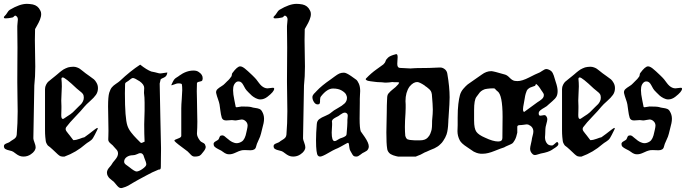

<svg xmlns="http://www.w3.org/2000/svg" viewBox="-20 -800 3505 981"><path d="M137.7 -11.7Q121.1 0 99.6 0Q87.9 0 78.1 -4.4Q68.4 -8.8 58.6 -16.6Q48.8 -24.4 47.9 -24.4Q42 -28.3 28.3 -31.2Q14.6 -34.2 7.3 -38.6Q0 -43 0 -53.7Q0 -59.6 4.9 -63Q9.8 -66.4 18.1 -69.3Q26.4 -72.3 30.3 -75.2Q34.2 -79.1 44.4 -85Q54.7 -90.8 59.6 -96.7Q64.5 -102.5 65.4 -111.3Q70.3 -169.9 70.3 -231.4Q70.3 -253.9 69.3 -301.8Q68.4 -349.6 68.4 -378.9V-392.6Q68.4 -427.7 68.8 -480Q69.3 -532.2 69.3 -556.6Q69.3 -585.9 68.8 -610.8Q68.4 -635.7 68.4 -649.9Q68.4 -664.1 68.4 -667Q68.4 -672.9 69.8 -684.1Q71.3 -695.3 71.3 -700.2Q71.3 -714.8 59.6 -719.7Q56.6 -721.7 52.2 -716.8Q47.9 -711.9 44.9 -710.9Q23.4 -706.1 8.8 -706.1Q0 -706.1 0 -710V-713.9Q12.7 -726.6 17.6 -735.8Q22.5 -745.1 30.3 -750Q81.1 -780.3 117.2 -780.3Q130.9 -780.3 147.5 -777.3Q173.8 -771.5 185.5 -747.1Q190.4 -739.3 190.4 -728.5Q190.4 -714.8 184.1 -699.2Q177.7 -683.6 168.5 -668Q159.2 -652.3 159.2 -651.4Q158.2 -631.8 158.2 -594.7Q158.2 -570.3 159.2 -526.4Q160.2 -482.4 160.2 -460Q160.2 -408.2 155.3 -363.3Q150.4 -99.6 150.4 -92.8Q150.4 -86.9 156.2 -71.8Q162.1 -56.6 162.1 -47.9Q162.1 -28.3 137.7 -11.7Z M306.6 -194.3Q313.5 -199.2 324.2 -206.1Q335 -212.9 339.8 -216.3Q344.7 -219.7 352.1 -226.1Q359.4 -232.4 366.2 -240.2Q371.1 -246.1 380.4 -254.4Q389.6 -262.7 394.5 -268.1Q399.4 -273.4 403.8 -282.2Q408.2 -291 408.2 -300.8Q408.2 -312.5 404.3 -318.8Q400.4 -325.2 388.7 -334Q377 -342.8 372.1 -347.7Q312.5 -404.3 300.8 -404.3Q293.9 -404.3 293.9 -396.5Q293.9 -395.5 294.4 -390.6Q294.9 -385.7 295.4 -377.4Q295.9 -369.1 295.9 -358.4Q295.9 -345.7 294.4 -322.3Q293 -298.8 293 -286.1Q293 -267.6 293.9 -257.8V-249Q293.9 -243.2 293.5 -230Q293 -216.8 293 -211.9Q293 -192.4 300.8 -192.4Q304.7 -192.4 306.6 -194.3ZM411.1 -254.9Q395.5 -235.4 365.2 -204.1Q335 -172.9 318.4 -150.4Q315.4 -146.5 315.4 -140.6Q315.4 -135.7 318.8 -130.4Q322.3 -125 327.6 -118.7Q333 -112.3 335.9 -108.4Q337.9 -105.5 354.5 -84Q369.1 -84 386.7 -90.8Q404.3 -97.7 411.1 -98.6Q418.9 -103.5 434.6 -115.7Q450.2 -127.9 462.4 -137.2Q474.6 -146.5 477.5 -146.5Q479.5 -146.5 479.5 -143.6L477.5 -137.7Q461.9 -105.5 455.1 -94.7Q448.2 -84 436 -76.7Q423.8 -69.3 417 -63.5Q369.1 -21.5 309.6 0H298.8Q290 0 282.7 -5.4Q275.4 -10.7 264.6 -21.5Q253.9 -32.2 249 -36.1Q244.1 -41 236.3 -47.4Q228.5 -53.7 226.1 -55.2Q223.6 -56.6 219.2 -64.5Q214.8 -72.3 213.9 -78.6Q212.9 -85 211.4 -100.6Q210 -116.2 210 -135.3Q210 -154.3 210 -185.5V-344.7Q210 -356.4 215.3 -366.7Q220.7 -377 225.6 -381.8Q230.5 -386.7 244.1 -397Q257.8 -407.2 261.7 -411.1Q264.6 -413.1 272.9 -420.4Q281.2 -427.7 283.7 -429.7Q286.1 -431.6 293.5 -437.5Q300.8 -443.4 304.7 -445.3Q308.6 -447.3 315.4 -450.7Q322.3 -454.1 327.6 -455.6Q333 -457 339.8 -458Q346.7 -459 354.5 -459Q364.3 -459 373.5 -455.6Q382.8 -452.1 387.7 -448.7Q392.6 -445.3 402.3 -437.5Q412.1 -429.7 417 -425.8Q421.9 -421.9 437.5 -411.1Q453.1 -400.4 460 -394.5Q466.8 -388.7 473.6 -376.5Q480.5 -364.3 480.5 -349.6Q480.5 -330.1 470.2 -315.4Q460 -300.8 440.4 -283.7Q420.9 -266.6 411.1 -254.9Z M698.2 -71.3Q702.1 -69.3 704.1 -69.8Q706.1 -70.3 710.9 -72.8Q715.8 -75.2 718.8 -76.2Q716.8 -113.3 716.8 -165Q716.8 -185.5 718.8 -234.4V-254.9V-275.4Q718.8 -302.7 715.8 -324.2Q715.8 -324.2 715.8 -329.1Q715.8 -333 716.3 -340.3Q716.8 -347.7 716.8 -350.6Q716.8 -368.2 693.4 -384.8Q668 -401.4 659.2 -401.4Q652.3 -401.4 635.7 -386.7Q634.8 -385.7 628.9 -382.3Q623 -378.9 621.1 -376.5Q619.1 -374 619.1 -369.1Q618.2 -357.4 618.2 -323.2Q618.2 -196.3 630.9 -158.2Q636.7 -140.6 649.9 -123.5Q663.1 -106.4 679.2 -90.3Q695.3 -74.2 698.2 -71.3ZM641.6 54.7Q668 76.2 677.7 76.2Q688.5 76.2 706.1 64.5Q727.5 49.8 727.5 40Q727.5 30.3 717.8 7.8Q716.8 5.9 715.3 0.5Q713.9 -4.9 712.9 -6.8Q711.9 -8.8 709.5 -11.7Q707 -14.6 703.1 -16.6Q700.2 -17.6 695.3 -17.6Q691.4 -17.6 680.2 -12.2Q668.9 -6.8 658.2 -6.8Q640.6 -6.8 627.4 2.4Q614.3 11.7 614.3 26.4Q614.3 32.2 618.2 36.6Q622.1 41 630.4 46.4Q638.7 51.8 641.6 54.7ZM604.5 160.2Q602.5 161.1 598.6 161.1Q591.8 161.1 585.9 156.2Q580.1 151.4 573.2 142.6Q566.4 133.8 562.5 129.9Q559.6 127 551.3 120.6Q543 114.3 538.6 109.9Q534.2 105.5 530.3 98.1Q526.4 90.8 526.4 82Q526.4 74.2 530.3 66.9Q534.2 59.6 541.5 51.8Q548.8 43.9 551.8 38.1Q553.7 33.2 568.4 16.1Q583 -1 583 -15.6Q583 -23.4 580.1 -28.8Q577.1 -34.2 570.8 -40.5Q564.5 -46.9 561.5 -50.8Q558.6 -55.7 545.9 -65.9Q533.2 -76.2 533.2 -85.9Q533.2 -86.9 533.2 -91.3Q533.2 -95.7 533.7 -106Q534.2 -116.2 534.2 -131.8Q534.2 -153.3 533.2 -195.8Q532.2 -238.3 532.2 -255.9Q532.2 -306.6 538.1 -326.2Q543.9 -344.7 551.8 -354Q559.6 -363.3 572.3 -371.6Q585 -379.9 592.8 -386.7Q646.5 -437.5 696.3 -469.7Q729.5 -443.4 752.9 -434.6Q763.7 -432.6 772 -430.7Q780.3 -428.7 783.7 -427.7Q787.1 -426.8 791 -425.8Q794.9 -424.8 797.9 -424.8Q800.8 -424.8 804.7 -425.3Q808.6 -425.8 817.4 -427.2Q826.2 -428.7 835 -429.7Q833 -410.2 817.9 -403.8Q802.7 -397.5 800.8 -394.5Q795.9 -375 795.9 -373Q795.9 -335 799.3 -200.2Q802.7 -65.4 802.7 -44.9V-32.2Q802.7 -17.6 802.2 7.8Q801.8 33.2 801.8 51.8Q801.8 61.5 799.3 64Q796.9 66.4 792.5 66.4Q788.1 66.4 786.1 68.4Q758.8 79.1 729 95.7Q699.2 112.3 685.5 119.1Q673.8 125 660.6 133.3Q647.5 141.6 635.3 148.4Q623 155.3 604.5 160.2Z M889.6 -374Q883.8 -374 871.6 -369.1Q859.4 -364.3 857.4 -364.3Q855.5 -364.3 855.5 -365.2Q855.5 -367.2 856.4 -368.2Q864.3 -385.7 869.1 -392.6Q874 -399.4 883.3 -404.8Q892.6 -410.2 895.5 -413.1Q931.6 -439.5 968.8 -439.5Q986.3 -439.5 996.1 -431.6Q1015.6 -418.9 1015.6 -400.4Q1015.6 -395.5 1013.7 -389.6Q1011.7 -384.8 999.5 -382.8Q987.3 -380.9 986.3 -375Q985.4 -355.5 985.4 -334Q985.4 -326.2 985.8 -315.9Q986.3 -305.7 986.3 -293.9Q986.3 -270.5 987.3 -232.9Q988.3 -195.3 988.3 -178.7Q988.3 -162.1 987.8 -148.4Q987.3 -134.8 986.8 -127Q986.3 -119.1 986.3 -117.2Q986.3 -101.6 1002 -81.1Q1004.9 -76.2 1015.6 -71.3Q1026.4 -66.4 1028.3 -59.6Q1031.2 -50.8 1031.2 -49.8Q1031.2 -38.1 1016.6 -21.5Q1015.6 -20.5 1012.2 -16.1Q1008.8 -11.7 1007.8 -10.7Q1006.8 -9.8 1003.9 -7.3Q1001 -4.9 999 -3.9Q997.1 -2.9 993.2 -2Q989.3 -1 984.9 -0.5Q980.5 0 974.6 0Q966.8 0 961.4 -3.9Q956.1 -7.8 949.7 -15.1Q943.4 -22.5 938.5 -26.4Q879.9 -69.3 873 -78.1Q871.1 -80.1 871.1 -82Q871.1 -85.9 888.7 -91.8Q906.2 -97.7 906.2 -105.5V-198.2V-246.1Q906.2 -264.6 908.7 -294.9Q911.1 -325.2 911.1 -338.9Q911.1 -359.4 909.2 -369.1Q908.2 -374 889.6 -374Z M1214.8 -255.9Q1252.9 -255.9 1263.7 -252.9Q1271.5 -250 1283.7 -248.5Q1295.9 -247.1 1304.7 -243.7Q1313.5 -240.2 1318.4 -231.4Q1329.1 -213.9 1329.1 -193.4Q1329.1 -182.6 1326.7 -170.4Q1324.2 -158.2 1319.8 -142.6Q1315.4 -127 1313.5 -117.2Q1310.5 -103.5 1300.8 -83.5Q1291 -63.5 1288.1 -49.8Q1284.2 -32.2 1259.8 -32.2Q1254.9 -32.2 1245.1 -32.7Q1235.4 -33.2 1231.4 -33.2Q1217.8 -33.2 1211.9 -31.2Q1203.1 -29.3 1184.6 -20.5Q1166 -11.7 1153.3 -11.7H1149.4Q1143.6 -11.7 1137.7 -13.7Q1131.8 -15.6 1128.9 -17.6Q1126 -19.5 1119.6 -23.9Q1113.3 -28.3 1110.4 -30.3Q1106.4 -32.2 1094.2 -38.6Q1082 -44.9 1076.7 -50.3Q1071.3 -55.7 1071.3 -64.5Q1071.3 -72.3 1082 -78.1Q1092.8 -84 1095.7 -86.9Q1097.7 -88.9 1101.1 -98.1Q1104.5 -107.4 1110.4 -107.4Q1111.3 -107.4 1112.8 -107.9Q1114.3 -108.4 1115.2 -108.4Q1121.1 -108.4 1126.5 -104.5Q1131.8 -100.6 1138.2 -94.7Q1144.5 -88.9 1149.4 -85.9L1151.4 -84Q1154.3 -82 1157.7 -79.6Q1161.1 -77.1 1166 -74.7Q1170.9 -72.3 1177.2 -70.3Q1183.6 -68.4 1189.5 -68.4Q1202.1 -68.4 1215.8 -77.1Q1232.4 -87.9 1239.3 -126Q1240.2 -129.9 1241.7 -136.7Q1243.2 -143.6 1244.1 -148.9Q1245.1 -154.3 1245.1 -158.2Q1245.1 -170.9 1236.3 -179.7Q1226.6 -189.5 1214.8 -189.5Q1210 -189.5 1198.7 -187Q1187.5 -184.6 1181.6 -184.6Q1180.7 -184.6 1177.7 -185.1Q1174.8 -185.5 1173.8 -185.5Q1172.9 -185.5 1169.9 -186Q1167 -186.5 1165 -186.5Q1160.2 -186.5 1149.9 -185.5Q1139.6 -184.6 1135.7 -184.6Q1118.2 -184.6 1113.3 -198.2Q1108.4 -213.9 1106 -234.9Q1103.5 -255.9 1101.6 -266.6Q1099.6 -277.3 1093.8 -293.5Q1087.9 -309.6 1085 -322.3Q1085 -323.2 1084.5 -325.2Q1084 -327.1 1084 -328.1Q1084 -337.9 1091.3 -344.7Q1098.6 -351.6 1110.8 -358.9Q1123 -366.2 1128.9 -373Q1132.8 -377.9 1140.1 -384.3Q1147.5 -390.6 1152.3 -396.5Q1157.2 -402.3 1162.1 -409.2Q1164.1 -412.1 1164.6 -418.5Q1165 -424.8 1168 -427.7Q1192.4 -460.9 1207 -460.9Q1216.8 -460.9 1230.5 -450.2Q1244.1 -439.5 1268.6 -416Q1276.4 -408.2 1280.3 -404.3Q1287.1 -398.4 1301.8 -377.9Q1316.4 -357.4 1332 -351.6Q1338.9 -348.6 1346.7 -348.6Q1351.6 -348.6 1360.8 -350.1Q1370.1 -351.6 1374 -351.6Q1380.9 -351.6 1380.9 -346.7Q1380.9 -332 1346.7 -305.7Q1329.1 -292 1310.5 -292Q1298.8 -292 1286.6 -298.3Q1274.4 -304.7 1267.1 -311Q1259.8 -317.4 1250.5 -327.1Q1241.2 -336.9 1239.3 -338.9Q1234.4 -343.8 1224.1 -363.8Q1213.9 -383.8 1200.2 -383.8H1197.3Q1188.5 -383.8 1181.2 -375Q1173.8 -366.2 1171.9 -353.5Q1170.9 -348.6 1170.9 -338.9Q1170.9 -319.3 1177.2 -290Q1183.6 -260.7 1183.6 -257.8Q1183.6 -252 1189.5 -252Q1192.4 -252 1201.7 -253.9Q1210.9 -255.9 1214.8 -255.9Z M1515.6 -11.7Q1499 0 1477.5 0Q1465.8 0 1456.1 -4.4Q1446.3 -8.8 1436.5 -16.6Q1426.8 -24.4 1425.8 -24.4Q1419.9 -28.3 1406.2 -31.2Q1392.6 -34.2 1385.3 -38.6Q1377.9 -43 1377.9 -53.7Q1377.9 -59.6 1382.8 -63Q1387.7 -66.4 1396 -69.3Q1404.3 -72.3 1408.2 -75.2Q1412.1 -79.1 1422.4 -85Q1432.6 -90.8 1437.5 -96.7Q1442.4 -102.5 1443.4 -111.3Q1448.2 -169.9 1448.2 -231.4Q1448.2 -253.9 1447.3 -301.8Q1446.3 -349.6 1446.3 -378.9V-392.6Q1446.3 -427.7 1446.8 -480Q1447.3 -532.2 1447.3 -556.6Q1447.3 -585.9 1446.8 -610.8Q1446.3 -635.7 1446.3 -649.9Q1446.3 -664.1 1446.3 -667Q1446.3 -672.9 1447.8 -684.1Q1449.2 -695.3 1449.2 -700.2Q1449.2 -714.8 1437.5 -719.7Q1434.6 -721.7 1430.2 -716.8Q1425.8 -711.9 1422.9 -710.9Q1401.4 -706.1 1386.7 -706.1Q1377.9 -706.1 1377.9 -710V-713.9Q1390.6 -726.6 1395.5 -735.8Q1400.4 -745.1 1408.2 -750Q1459 -780.3 1495.1 -780.3Q1508.8 -780.3 1525.4 -777.3Q1551.8 -771.5 1563.5 -747.1Q1568.4 -739.3 1568.4 -728.5Q1568.4 -714.8 1562 -699.2Q1555.7 -683.6 1546.4 -668Q1537.1 -652.3 1537.1 -651.4Q1536.1 -631.8 1536.1 -594.7Q1536.1 -570.3 1537.1 -526.4Q1538.1 -482.4 1538.1 -460Q1538.1 -408.2 1533.2 -363.3Q1528.3 -99.6 1528.3 -92.8Q1528.3 -86.9 1534.2 -71.8Q1540 -56.6 1540 -47.9Q1540 -28.3 1515.6 -11.7Z M1689.5 -79.1Q1693.4 -79.1 1698.2 -81.5Q1703.1 -84 1709 -87.9Q1714.8 -91.8 1717.8 -92.8Q1720.7 -93.8 1726.6 -95.7Q1732.4 -97.7 1735.4 -99.1Q1738.3 -100.6 1742.7 -103Q1747.1 -105.5 1749 -108.9Q1751 -112.3 1751 -117.2Q1754.9 -161.1 1754.9 -174.8V-186.5Q1754.9 -190.4 1755.9 -198.2Q1756.8 -206.1 1756.8 -209Q1756.8 -216.8 1752 -220.7Q1747.1 -224.6 1742.2 -224.6Q1737.3 -224.6 1731.9 -222.2Q1726.6 -219.7 1719.2 -214.4Q1711.9 -209 1709 -207Q1707 -206.1 1695.8 -200.2Q1684.6 -194.3 1680.2 -189.5Q1675.8 -184.6 1675.8 -177.7L1676.8 -172.9Q1676.8 -168 1676.8 -161.1Q1676.8 -155.3 1675.8 -142.6Q1674.8 -129.9 1674.8 -123Q1674.8 -79.1 1689.5 -79.1ZM1737.3 -428.7Q1749 -428.7 1774.4 -411.1Q1793.9 -397.5 1800.3 -392.6Q1806.6 -387.7 1813.5 -372.6Q1820.3 -357.4 1820.3 -335Q1820.3 -329.1 1819.3 -315.9Q1818.4 -302.7 1818.4 -294.9V-276.4Q1818.4 -265.6 1817.9 -237.3Q1817.4 -209 1817.4 -193.4Q1817.4 -145.5 1823.2 -128.9L1843.8 -99.6Q1864.3 -69.3 1864.3 -51.8Q1864.3 -43.9 1860.8 -38.1Q1857.4 -32.2 1854 -29.8Q1850.6 -27.3 1843.3 -23.4Q1835.9 -19.5 1832 -17.6Q1829.1 -15.6 1822.3 -10.3Q1815.4 -4.9 1810.5 -2.4Q1805.7 0 1799.8 0Q1791 0 1786.6 -3.4Q1782.2 -6.8 1776.4 -18.1Q1770.5 -29.3 1769.5 -30.3Q1766.6 -35.2 1765.1 -45.4Q1763.7 -55.7 1762.7 -63Q1761.7 -70.3 1757.8 -70.3Q1755.9 -70.3 1745.6 -64.5Q1735.4 -58.6 1720.2 -50.3Q1705.1 -42 1694.3 -38.1Q1684.6 -34.2 1655.3 -17.1Q1626 0 1615.2 0Q1608.4 0 1604 -5.4Q1599.6 -10.7 1597.2 -29.3Q1594.7 -47.9 1594.7 -83Q1594.7 -120.1 1598.6 -166Q1599.6 -182.6 1611.3 -191.4Q1623 -200.2 1642.6 -208Q1662.1 -215.8 1672.9 -225.6Q1683.6 -235.4 1706.1 -247.6Q1728.5 -259.8 1740.7 -271.5Q1752.9 -283.2 1752.9 -300.8Q1752.9 -307.6 1748 -317.4Q1743.2 -327.1 1726.1 -337.4Q1709 -347.7 1681.6 -347.7Q1651.4 -347.7 1620.1 -307.6Q1615.2 -301.8 1615.2 -289.1Q1615.2 -282.2 1615.2 -280.3Q1615.2 -278.3 1614.3 -273.9Q1613.3 -269.5 1610.4 -268.1Q1607.4 -266.6 1602.5 -266.6Q1591.8 -266.6 1584 -278.8Q1576.2 -291 1576.2 -303.7Q1576.2 -308.6 1578.6 -313Q1581.1 -317.4 1583.5 -320.3Q1585.9 -323.2 1590.8 -327.6Q1595.7 -332 1597.7 -335Q1623 -362.3 1669.9 -394.5Q1675.8 -398.4 1689.9 -409.2Q1704.1 -419.9 1713.9 -424.3Q1723.6 -428.7 1737.3 -428.7Z M2112.3 -83Q2112.3 -83 2126 -83Q2151.4 -83 2164.1 -95.7Q2174.8 -106.4 2178.7 -117.2Q2184.6 -132.8 2185.5 -138.7Q2187.5 -150.4 2187.5 -166Q2187.5 -186.5 2188.5 -192.4Q2191.4 -218.8 2191.4 -240.2Q2191.4 -261.7 2186.5 -318.4Q2184.6 -329.1 2181.6 -334Q2178.7 -338.9 2173.8 -343.8Q2168 -349.6 2161.1 -354.5Q2150.4 -361.3 2149.4 -363.3Q2123 -380.9 2111.3 -380.9Q2091.8 -380.9 2072.3 -357.4Q2051.8 -328.1 2051.8 -283.2Q2051.8 -282.2 2052.2 -276.4Q2052.7 -270.5 2052.7 -265.6V-248Q2052.7 -227.5 2051.8 -221.7Q2048.8 -181.6 2048.8 -151.4Q2048.8 -125 2050.8 -105.5Q2052.7 -99.6 2054.7 -95.7Q2057.6 -90.8 2062.5 -87.9Q2063.5 -86.9 2074.2 -85Q2079.1 -84 2085.9 -84Q2086.9 -84 2091.8 -83.5Q2096.7 -83 2099.6 -83ZM2081.1 0H2074.2H2043.9H2013.7Q2005.9 -1 1988.3 -6.8Q1974.6 -11.7 1967.8 -19.5Q1959 -29.3 1958 -42Q1954.1 -64.5 1954.1 -124Q1954.1 -142.6 1956.1 -226.6Q1956.1 -244.1 1956.5 -261.2Q1957 -278.3 1957.5 -286.6Q1958 -294.9 1958 -296.9Q1958 -314.5 1964.8 -322.3Q1975.6 -335 1987.3 -343.8Q2001 -353.5 2014.6 -369.1Q2015.6 -371.1 2017.6 -374Q2019.5 -376 2019.5 -377Q2019.5 -379.9 2010.7 -379.9H1999H1995.1Q1992.2 -380.9 1984.4 -380.9Q1982.4 -380.9 1968.8 -378.9Q1961.9 -377.9 1952.1 -377.9H1947.3Q1945.3 -377.9 1941.9 -378.4Q1938.5 -378.9 1933.1 -379.4Q1927.7 -379.9 1923.8 -379.9Q1918.9 -379.9 1909.7 -380.4Q1900.4 -380.9 1896.5 -381.8L1873 -384.8Q1860.4 -386.7 1855.5 -388.7Q1848.6 -392.6 1848.6 -394.5Q1848.6 -397.5 1850.6 -399.4Q1877 -426.8 1903.3 -445.3Q1926.8 -461.9 1938.5 -470.7Q1947.3 -478.5 1950.2 -488.3Q1953.1 -497.1 1962.9 -505.9Q1973.6 -515.6 2001 -522.5Q2002 -522.5 2002 -522.9Q2002 -523.4 2002.9 -523.4H2004.9Q2011.7 -523.4 2011.7 -507.8Q2011.7 -499 2010.7 -491.2Q2009.8 -483.4 2009.8 -473.6Q2009.8 -454.1 2022.5 -453.1Q2069.3 -450.2 2077.1 -450.2Q2085.9 -450.2 2091.8 -451.2Q2097.7 -452.1 2111.3 -452.1Q2177.7 -452.1 2226.6 -455.1H2229.5Q2242.2 -455.1 2253.9 -445.3Q2263.7 -436.5 2265.6 -422.9Q2277.3 -355.5 2277.3 -302.7Q2277.3 -275.4 2272.5 -210Q2272.5 -206.1 2272 -201.2Q2271.5 -196.3 2271 -189Q2270.5 -181.6 2270.5 -175.8Q2269.5 -152.3 2267.6 -140.6Q2265.6 -125 2261.7 -113.3Q2255.9 -96.7 2245.1 -81.1Q2238.3 -70.3 2231.4 -64.5Q2221.7 -54.7 2214.8 -50.8Q2201.2 -43 2199.2 -42Q2197.3 -41 2177.7 -33.2Q2168 -29.3 2158.2 -24.4Q2151.4 -22.5 2139.6 -15.6Q2126 -7.8 2121.1 -6.8Q2119.1 -6.8 2113.8 -3.9Q2108.4 -1 2104.5 0H2083Z M2470.7 -346.7Q2457 -345.7 2446.8 -339.8Q2436.5 -334 2431.2 -327.6Q2425.8 -321.3 2414.1 -304.7Q2402.3 -289.1 2402.3 -237.3V-206.1V-192.4Q2402.3 -192.4 2402.3 -184.6Q2402.3 -142.6 2414.1 -126.5Q2425.8 -110.4 2458 -96.7Q2499 -77.1 2525.4 -77.1Q2546.9 -77.1 2546.9 -94.7Q2546.9 -113.3 2547.4 -149.9Q2547.9 -186.5 2547.9 -203.1Q2547.9 -316.4 2521.5 -334Q2517.6 -336.9 2515.1 -339.4Q2512.7 -341.8 2511.7 -343.3Q2510.7 -344.7 2509.3 -346.2Q2507.8 -347.7 2505.9 -348.1Q2503.9 -348.6 2500 -348.6Q2485.4 -348.6 2470.7 -346.7ZM2664.1 -232.4Q2679.7 -244.1 2696.3 -255.9Q2712.9 -267.6 2725.6 -277.3Q2727.5 -278.3 2738.3 -285.6Q2749 -293 2753.9 -299.3Q2758.8 -305.7 2758.8 -314.5Q2758.8 -318.4 2756.8 -322.3Q2754.9 -326.2 2751 -331.5Q2747.1 -336.9 2745.1 -339.8Q2732.4 -361.3 2720.7 -370.1Q2718.8 -371.1 2717.8 -369.6Q2716.8 -368.2 2715.8 -365.2Q2714.8 -362.3 2712.9 -361.3Q2708 -359.4 2699.2 -356.4Q2690.4 -353.5 2687.5 -352.1Q2684.6 -350.6 2679.2 -346.2Q2673.8 -341.8 2671.4 -336.4Q2668.9 -331.1 2666 -321.3Q2663.1 -311.5 2661.1 -297.9Q2661.1 -294.9 2656.7 -272.9Q2652.3 -251 2652.3 -242.2Q2652.3 -228.5 2658.2 -228.5Q2660.2 -228.5 2664.1 -232.4ZM2610.4 -386.7Q2614.3 -385.7 2624 -385.7Q2647.5 -385.7 2683.6 -404.3Q2719.7 -422.9 2730.5 -426.8Q2737.3 -428.7 2750.5 -438Q2763.7 -447.3 2771.5 -447.3Q2775.4 -447.3 2781.2 -445.3Q2789.1 -442.4 2794.9 -438Q2800.8 -433.6 2804.2 -426.3Q2807.6 -418.9 2809.6 -413.6Q2811.5 -408.2 2814.5 -397.5Q2817.4 -386.7 2819.3 -381.8Q2829.1 -353.5 2829.1 -335Q2829.1 -317.4 2823.2 -306.6Q2817.4 -295.9 2801.8 -282.7Q2786.1 -269.5 2781.2 -264.6Q2775.4 -257.8 2762.2 -250.5Q2749 -243.2 2740.7 -236.3Q2732.4 -229.5 2732.4 -220.7Q2732.4 -216.8 2733.4 -213.9Q2734.4 -209 2742.2 -209Q2745.1 -209 2751.5 -210.4Q2757.8 -211.9 2760.7 -211.9Q2766.6 -211.9 2769.5 -208Q2776.4 -200.2 2776.4 -190.4Q2776.4 -183.6 2771.5 -166.5Q2766.6 -149.4 2766.6 -140.6Q2766.6 -122.1 2765.6 -113.3Q2764.6 -104.5 2764.6 -98.6Q2764.6 -79.1 2775.4 -66.4Q2783.2 -56.6 2799.8 -56.6Q2805.7 -56.6 2814.5 -65.4Q2823.2 -74.2 2826.2 -74.2Q2829.1 -74.2 2830.1 -72.3Q2833 -68.4 2833 -64.5Q2833 -61.5 2831.1 -58.1Q2829.1 -54.7 2824.7 -51.3Q2820.3 -47.9 2816.9 -45.4Q2813.5 -43 2807.6 -39.6Q2801.8 -36.1 2799.8 -34.2Q2782.2 -22.5 2743.2 -15.6Q2739.3 -14.6 2728.5 -11.2Q2717.8 -7.8 2712.9 -7.8Q2706.1 -7.8 2701.2 -12.7Q2688.5 -24.4 2688.5 -40Q2688.5 -47.9 2692.9 -65.9Q2697.3 -84 2698.2 -93.8Q2698.2 -95.7 2701.7 -107.9Q2705.1 -120.1 2705.1 -127.9Q2705.1 -152.3 2679.7 -163.1Q2671.9 -166 2652.3 -162.1Q2649.4 -161.1 2643.1 -161.1Q2636.7 -161.1 2632.8 -160.6Q2628.9 -160.2 2626 -158.2Q2623 -156.2 2623 -152.3V-122.1Q2618.2 -98.6 2610.4 -84.5Q2602.5 -70.3 2596.2 -66.4Q2589.8 -62.5 2576.7 -57.1Q2563.5 -51.8 2555.7 -46.9Q2542 -43 2506.8 -28.8Q2471.7 -14.6 2448.2 -14.6H2435.5Q2424.8 -15.6 2415 -19Q2405.3 -22.5 2400.4 -25.4Q2395.5 -28.3 2383.8 -36.6Q2372.1 -44.9 2367.2 -47.9Q2336.9 -67.4 2329.1 -83Q2317.4 -105.5 2317.4 -129.9Q2317.4 -134.8 2317.9 -145Q2318.4 -155.3 2318.4 -161.1V-167V-199.2Q2318.4 -240.2 2321.8 -268.6Q2325.2 -296.9 2330.1 -314.5Q2335 -332 2347.7 -346.7Q2360.4 -361.3 2369.6 -368.7Q2378.9 -376 2402.3 -391.6Q2425.8 -407.2 2441.4 -418.9Q2464.8 -436.5 2490.2 -436.5Q2501 -436.5 2560.5 -418.9Q2571.3 -416 2584.5 -402.3Q2597.7 -388.7 2610.4 -386.7Z M2948.2 -194.3Q2955.1 -199.2 2965.8 -206.1Q2976.6 -212.9 2981.4 -216.3Q2986.3 -219.7 2993.7 -226.1Q3001 -232.4 3007.8 -240.2Q3012.7 -246.1 3022 -254.4Q3031.2 -262.7 3036.1 -268.1Q3041 -273.4 3045.4 -282.2Q3049.8 -291 3049.8 -300.8Q3049.8 -312.5 3045.9 -318.8Q3042 -325.2 3030.3 -334Q3018.6 -342.8 3013.7 -347.7Q2954.1 -404.3 2942.4 -404.3Q2935.5 -404.3 2935.5 -396.5Q2935.5 -395.5 2936 -390.6Q2936.5 -385.7 2937 -377.4Q2937.5 -369.1 2937.5 -358.4Q2937.5 -345.7 2936 -322.3Q2934.6 -298.8 2934.6 -286.1Q2934.6 -267.6 2935.5 -257.8V-249Q2935.5 -243.2 2935.1 -230Q2934.6 -216.8 2934.6 -211.9Q2934.6 -192.4 2942.4 -192.4Q2946.3 -192.4 2948.2 -194.3ZM3052.7 -254.9Q3037.1 -235.4 3006.8 -204.1Q2976.6 -172.9 2960 -150.4Q2957 -146.5 2957 -140.6Q2957 -135.7 2960.4 -130.4Q2963.9 -125 2969.2 -118.7Q2974.6 -112.3 2977.5 -108.4Q2979.5 -105.5 2996.1 -84Q3010.7 -84 3028.3 -90.8Q3045.9 -97.7 3052.7 -98.6Q3060.5 -103.5 3076.2 -115.7Q3091.8 -127.9 3104 -137.2Q3116.2 -146.5 3119.1 -146.5Q3121.1 -146.5 3121.1 -143.6L3119.1 -137.7Q3103.5 -105.5 3096.7 -94.7Q3089.8 -84 3077.6 -76.7Q3065.4 -69.3 3058.6 -63.5Q3010.7 -21.5 2951.2 0H2940.4Q2931.6 0 2924.3 -5.4Q2917 -10.7 2906.2 -21.5Q2895.5 -32.2 2890.6 -36.1Q2885.7 -41 2877.9 -47.4Q2870.1 -53.7 2867.7 -55.2Q2865.2 -56.6 2860.8 -64.5Q2856.4 -72.3 2855.5 -78.6Q2854.5 -85 2853 -100.6Q2851.6 -116.2 2851.6 -135.3Q2851.6 -154.3 2851.6 -185.5V-344.7Q2851.6 -356.4 2856.9 -366.7Q2862.3 -377 2867.2 -381.8Q2872.1 -386.7 2885.7 -397Q2899.4 -407.2 2903.3 -411.1Q2906.2 -413.1 2914.6 -420.4Q2922.9 -427.7 2925.3 -429.7Q2927.7 -431.6 2935.1 -437.5Q2942.4 -443.4 2946.3 -445.3Q2950.2 -447.3 2957 -450.7Q2963.9 -454.1 2969.2 -455.6Q2974.6 -457 2981.4 -458Q2988.3 -459 2996.1 -459Q3005.9 -459 3015.1 -455.6Q3024.4 -452.1 3029.3 -448.7Q3034.2 -445.3 3043.9 -437.5Q3053.7 -429.7 3058.6 -425.8Q3063.5 -421.9 3079.1 -411.1Q3094.7 -400.4 3101.6 -394.5Q3108.4 -388.7 3115.2 -376.5Q3122.1 -364.3 3122.1 -349.6Q3122.1 -330.1 3111.8 -315.4Q3101.6 -300.8 3082 -283.7Q3062.5 -266.6 3052.7 -254.9Z M3298.8 -255.9Q3336.9 -255.9 3347.7 -252.9Q3355.5 -250 3367.7 -248.5Q3379.9 -247.1 3388.7 -243.7Q3397.5 -240.2 3402.3 -231.4Q3413.1 -213.9 3413.1 -193.4Q3413.1 -182.6 3410.6 -170.4Q3408.2 -158.2 3403.8 -142.6Q3399.4 -127 3397.5 -117.2Q3394.5 -103.5 3384.8 -83.5Q3375 -63.5 3372.1 -49.8Q3368.2 -32.2 3343.8 -32.2Q3338.9 -32.2 3329.1 -32.7Q3319.3 -33.2 3315.4 -33.2Q3301.8 -33.2 3295.9 -31.2Q3287.1 -29.3 3268.6 -20.5Q3250 -11.7 3237.3 -11.7H3233.4Q3227.5 -11.7 3221.7 -13.7Q3215.8 -15.6 3212.9 -17.6Q3210 -19.5 3203.6 -23.9Q3197.3 -28.3 3194.3 -30.3Q3190.4 -32.2 3178.2 -38.6Q3166 -44.9 3160.6 -50.3Q3155.3 -55.7 3155.3 -64.5Q3155.3 -72.3 3166 -78.1Q3176.8 -84 3179.7 -86.9Q3181.6 -88.9 3185.1 -98.1Q3188.5 -107.4 3194.3 -107.4Q3195.3 -107.4 3196.8 -107.9Q3198.2 -108.4 3199.2 -108.4Q3205.1 -108.4 3210.4 -104.5Q3215.8 -100.6 3222.2 -94.7Q3228.5 -88.9 3233.4 -85.9L3235.4 -84Q3238.3 -82 3241.7 -79.6Q3245.1 -77.1 3250 -74.7Q3254.9 -72.3 3261.2 -70.3Q3267.6 -68.4 3273.4 -68.4Q3286.1 -68.4 3299.8 -77.1Q3316.4 -87.9 3323.2 -126Q3324.2 -129.9 3325.7 -136.7Q3327.1 -143.6 3328.1 -148.9Q3329.1 -154.3 3329.1 -158.2Q3329.1 -170.9 3320.3 -179.7Q3310.5 -189.5 3298.8 -189.5Q3293.9 -189.5 3282.7 -187Q3271.5 -184.6 3265.6 -184.6Q3264.6 -184.6 3261.7 -185.1Q3258.8 -185.5 3257.8 -185.5Q3256.8 -185.5 3253.9 -186Q3251 -186.5 3249 -186.5Q3244.1 -186.5 3233.9 -185.5Q3223.6 -184.6 3219.7 -184.6Q3202.1 -184.6 3197.3 -198.2Q3192.4 -213.9 3189.9 -234.9Q3187.5 -255.9 3185.5 -266.6Q3183.6 -277.3 3177.7 -293.5Q3171.9 -309.6 3168.9 -322.3Q3168.9 -323.2 3168.5 -325.2Q3168 -327.1 3168 -328.1Q3168 -337.9 3175.3 -344.7Q3182.6 -351.6 3194.8 -358.9Q3207 -366.2 3212.9 -373Q3216.8 -377.9 3224.1 -384.3Q3231.4 -390.6 3236.3 -396.5Q3241.2 -402.3 3246.1 -409.2Q3248 -412.1 3248.5 -418.5Q3249 -424.8 3252 -427.7Q3276.4 -460.9 3291 -460.9Q3300.8 -460.9 3314.5 -450.2Q3328.1 -439.5 3352.5 -416Q3360.4 -408.2 3364.3 -404.3Q3371.1 -398.4 3385.7 -377.9Q3400.4 -357.4 3416 -351.6Q3422.9 -348.6 3430.7 -348.6Q3435.5 -348.6 3444.8 -350.1Q3454.1 -351.6 3458 -351.6Q3464.8 -351.6 3464.8 -346.7Q3464.8 -332 3430.7 -305.7Q3413.1 -292 3394.5 -292Q3382.8 -292 3370.6 -298.3Q3358.4 -304.7 3351.1 -311Q3343.8 -317.4 3334.5 -327.1Q3325.2 -336.9 3323.2 -338.9Q3318.4 -343.8 3308.1 -363.8Q3297.9 -383.8 3284.2 -383.8H3281.2Q3272.5 -383.8 3265.1 -375Q3257.8 -366.2 3255.9 -353.5Q3254.9 -348.6 3254.9 -338.9Q3254.9 -319.3 3261.2 -290Q3267.6 -260.7 3267.6 -257.8Q3267.6 -252 3273.4 -252Q3276.4 -252 3285.6 -253.9Q3294.9 -255.9 3298.8 -255.9Z"/></svg>

Font: Isabella
Style: Medium
Weight: 500
Designer: John Stracke
Version: Version 001.202